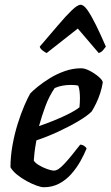

<svg xmlns="http://www.w3.org/2000/svg" viewBox="-20 -787 465 807"><path d="M164 0Q153 0 133.5 -7Q114 -14 92 -26Q70 -38 51.5 -53Q33 -68 24 -84Q24 -129 32.5 -176.5Q41 -224 54.5 -267Q68 -310 82.5 -343.5Q97 -377 107 -394Q117 -405 138.5 -422.5Q160 -440 189 -458Q218 -476 252 -488Q286 -500 321 -500Q337 -500 358 -489Q379 -478 395 -464Q411 -450 412 -441Q409 -420 401.5 -396.5Q394 -373 384 -352.5Q374 -332 365 -318Q347 -300 309 -277.5Q271 -255 224.5 -233.5Q178 -212 133 -197Q127 -164 125 -145.5Q123 -127 122 -112Q128 -102 144 -92.5Q160 -83 178 -76.5Q196 -70 207 -70Q216 -70 226.5 -77Q237 -84 250.5 -98.5Q264 -113 280.5 -133Q297 -153 317 -179Q326 -179 334 -173.5Q342 -168 344 -163Q334 -138 318 -109.5Q302 -81 280 -56Q258 -31 229 -15.5Q200 0 164 0ZM144 -257Q179 -269 210.5 -282Q242 -295 269 -308.5Q296 -322 314 -336Q315 -346 315.5 -355.5Q316 -365 316 -374Q316 -389 314.5 -402.5Q313 -416 309 -427Q301 -429 293 -429.5Q285 -430 276 -430Q260 -430 243 -427Q226 -424 210 -417Q187 -384 171 -341Q155 -298 144 -257ZM176 -564Q166 -569 157.5 -576Q149 -583 147 -591Q190 -641 224 -681Q258 -721 282 -744Q306 -767 319 -767Q332 -767 348 -744Q364 -721 383.5 -681.5Q403 -642 425 -591Q420 -585 413.5 -576.5Q407 -568 395 -564L307 -667Z"/></svg>

Font: Texturina Medium 12pt SemiBold
Style: Italic
Weight: 600
Italic angle: -11°
Version: Version 1.002